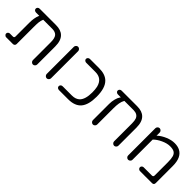

<svg xmlns="http://www.w3.org/2000/svg" viewBox="185 -1527 2477 2477"><g transform="rotate(45 1423.0 -288.5)"><path d="M411.1 -571.3H113.3Q96.7 -571.3 86.4 -561Q76.2 -550.8 76.2 -537.1Q76.2 -522.5 86.9 -512.7Q98.6 -503.9 113.3 -502.9H174.8L170.9 -494.1Q146.5 -438.5 146.5 -346.7V-98.6Q146.5 -79.1 131.8 -74.2Q127 -73.2 121.1 -73.2H67.4Q53.7 -73.2 43 -62.5Q33.2 -52.7 33.2 -39.1Q33.2 -23.4 48.8 -11.7Q54.7 -6.8 59.6 -5.9Q64.5 -4.9 67.4 -4.9H190.4Q206.1 -4.9 215.8 -14.6Q225.6 -24.4 225.6 -39.1V-342.8Q225.6 -404.3 229 -437.5Q232.4 -470.7 246.1 -502.9H411.1Q466.8 -502.9 494.1 -472.7Q520.5 -441.4 520.5 -368.2V-40Q520.5 -24.4 532.7 -12.2Q544.9 0 560.5 0Q576.2 0 587.9 -12.2Q599.6 -24.4 599.6 -40V-368.2Q599.6 -474.6 548.8 -524.4Q502.9 -571.3 411.1 -571.3Z M851.6 -40V-535.2Q851.6 -550.8 839.4 -563Q827.1 -575.2 811.5 -575.2Q795.9 -575.2 784.2 -563Q772.5 -550.8 772.5 -535.2V-40Q772.5 -24.4 784.7 -12.2Q796.9 0 812.5 0Q828.1 0 839.8 -12.2Q851.6 -24.4 851.6 -40Z M1199.2 -571.3H1030.3Q1013.7 -571.3 1002.9 -559.6Q993.2 -550.8 993.2 -537.1Q993.2 -519.5 1008.8 -509.8Q1017.6 -502.9 1030.3 -502.9H1199.2Q1319.3 -502.9 1348.6 -382.8Q1357.4 -341.8 1357.4 -288.1Q1357.4 -163.1 1306.6 -111.3Q1267.6 -73.2 1199.2 -73.2H1030.3Q1013.7 -73.2 1003.4 -63Q993.2 -52.7 993.2 -39.1Q993.2 -24.4 1003.9 -14.6Q1015.6 -5.9 1030.3 -4.9H1199.2Q1321.3 -4.9 1378.9 -73.2Q1436.5 -141.6 1436.5 -288.1Q1436.5 -446.3 1368.2 -513.7Q1311.5 -571.3 1199.2 -571.3Z M1892.6 -571.3H1608.4Q1591.8 -571.3 1581.5 -561Q1571.3 -550.8 1571.3 -537.1Q1571.3 -519.5 1586.9 -509.8Q1595.7 -502.9 1608.4 -502.9H1663.1L1655.3 -493.2Q1636.7 -466.8 1626 -423.8Q1615.2 -380.9 1615.2 -336.9V-40Q1615.2 -24.4 1627.4 -12.2Q1639.6 0 1655.3 0Q1670.9 0 1682.6 -12.2Q1694.3 -24.4 1694.3 -40V-332Q1694.3 -390.6 1701.2 -430.2Q1708 -469.7 1726.6 -502.9H1892.6Q1968.8 -502.9 1991.2 -446.3Q2002 -417 2002 -368.2V-40Q2002 -24.4 2014.2 -12.2Q2026.4 0 2042 0Q2057.6 0 2069.3 -12.2Q2081.1 -24.4 2081.1 -40V-368.2Q2081.1 -474.6 2030.3 -524.4Q1984.4 -571.3 1892.6 -571.3Z M2727.5 -4.9Q2762.7 -4.9 2762.7 -39.1V-350.6Q2762.7 -506.8 2669.9 -555.7Q2629.9 -577.1 2571.8 -577.1Q2513.7 -577.1 2451.2 -550.8Q2388.7 -524.4 2347.7 -488.3L2337.9 -478.5V-536.1Q2337.9 -551.8 2325.7 -564Q2313.5 -576.2 2297.9 -576.2Q2282.2 -576.2 2270.5 -564Q2258.8 -551.8 2258.8 -536.1V-39.1Q2258.8 -23.4 2270.5 -11.7Q2282.2 0 2297.9 0Q2314.5 0 2326.2 -12.7Q2337.9 -23.4 2337.9 -39.1V-408.2Q2377 -448.2 2440.4 -477.5Q2503.9 -506.8 2557.6 -506.8Q2607.4 -506.8 2633.8 -492.2Q2662.1 -475.6 2672.9 -440.4Q2683.6 -402.3 2683.6 -340.8V-98.6Q2683.6 -85.9 2677.2 -79.6Q2670.9 -73.2 2658.2 -73.2H2507.8Q2494.1 -73.2 2483.4 -62.5Q2473.6 -52.7 2473.6 -39.6Q2473.6 -26.4 2484.4 -15.6Q2495.1 -5.9 2507.8 -4.9Z"/></g></svg>

Font: FakePearl
Style: Light
Weight: 350
Version: Version 1.2